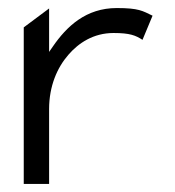

<svg xmlns="http://www.w3.org/2000/svg" viewBox="-20 -467 435 477"><path d="M39 -10H102V-196C102 -253 122 -299 150 -331C175 -360 212 -385 262 -385C303 -385 317 -379 334 -368L359 -428C334 -440 325 -447 270 -447C194 -447 146 -402 111 -351L102 -338V-446L39 -399Z"/></svg>

Font: Charger Sport
Style: Lit
Weight: 300
Designer: Jasper
Foundry: Cannot Into Space Fonts
Version: Version 1.1